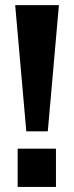

<svg xmlns="http://www.w3.org/2000/svg" viewBox="-20 -739 292 759"><path d="M84 -219.7 40 -718.8H212.9L168.9 -219.7ZM49.8 0V-151.4H201.2V0Z"/></svg>

Font: Min Sans Bold
Style: Regular
Weight: 700
Designer: Jinseong-Kim, NotoSansCJK, Nunito
Foundry: Jinseong-Kim
Version: Version 1.400;Glyphs 3.1.2 (3151)